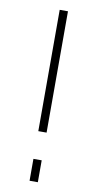

<svg xmlns="http://www.w3.org/2000/svg" viewBox="-84 -755 402 793"><g transform="rotate(10 117.5 -358.5)"><path d="M100.1 -208V-716.8H134.8V-208ZM100.1 0V-91.8H134.8V0Z"/></g></svg>

Font: Rawline ExtraLight
Style: Regular
Weight: 275
Designer: Matt McInerney, Pablo Impallari, Rodrigo Fuenzalida
Foundry: Matt McInerney, Pablo Impallari, Rodrigo Fuenzalida
Version: Version 4.020;PS 004.020;hotconv 1.0.88;makeotf.lib2.5.64775